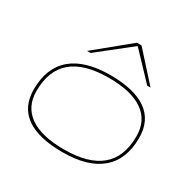

<svg xmlns="http://www.w3.org/2000/svg" viewBox="-172 -971 1174 1163"><g transform="rotate(30 415.5 -390.0)"><path d="M404 10Q236 10 150 -51Q64 -112 64 -233Q64 -384 155.5 -462Q247 -540 424 -540Q592 -540 678 -479Q764 -418 764 -297Q764 -146 672.5 -68Q581 10 404 10ZM404 -9Q745 -9 745 -297Q745 -407 663.5 -464Q582 -521 424 -521Q83 -521 83 -233Q83 -123 165 -66Q247 -9 404 -9ZM227 -596 464 -790H496L671 -596H648L478 -775L252 -596Z"/></g></svg>

Font: Georama Extra Expanded Thin
Style: Italic
Weight: 100
Width: 8
Italic angle: -9°
Designer: Jean-Baptiste Levee
Foundry: Production Type
Version: Version 1.000